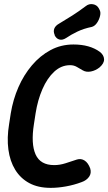

<svg xmlns="http://www.w3.org/2000/svg" viewBox="-20 -895 523 928"><path d="M225 13Q164 13 121.5 -10Q79 -33 53.5 -74.5Q28 -116 20.5 -172.5Q13 -229 24 -295L32 -347Q43 -414 69 -473.5Q95 -533 134.5 -579.5Q174 -626 224.5 -653Q275 -680 335 -680Q414 -680 463 -644Q482 -629 483 -609Q484 -589 461 -569Q442 -554 419.5 -549.5Q397 -545 380 -555Q366 -563 351.5 -571.5Q337 -580 319 -580Q276 -580 242 -548.5Q208 -517 185 -464Q162 -411 152 -347L144 -295Q129 -200 152 -148.5Q175 -97 242 -97Q269 -97 297 -106Q325 -115 352 -124Q372 -130 389 -119Q406 -108 416 -81Q423 -58 410.5 -40.5Q398 -23 375 -15Q338 -1 299 6Q260 13 225 13ZM299 -711Q282 -700 267 -704Q252 -708 244 -725V-727Q237 -743 242.5 -757Q248 -771 266 -781Q298 -800 329.5 -820Q361 -840 394 -865Q410 -878 429.5 -874.5Q449 -871 458 -854L461 -848Q468 -836 463.5 -817.5Q459 -799 448.5 -784Q438 -769 424 -765Q385 -757 354.5 -742.5Q324 -728 299 -711Z"/></svg>

Font: Winky Sans Medium
Style: Italic
Weight: 500
Italic angle: -8.97852°
Designer: Simon Atzbach
Foundry: typofactur
Version: Version 1.205